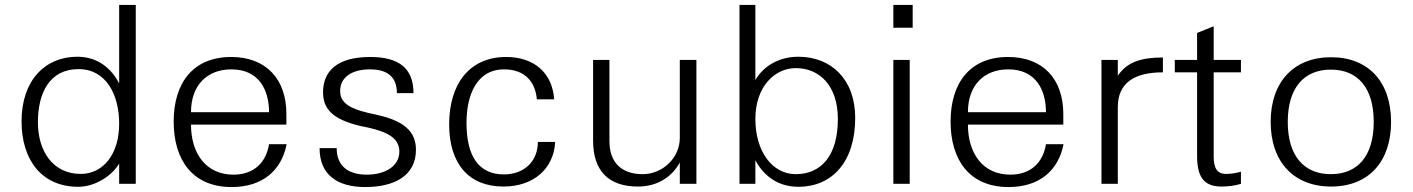

<svg xmlns="http://www.w3.org/2000/svg" viewBox="-20 -742 5702 775"><path d="M133 -249C133 -365 179 -463 297 -463C409 -463 461 -359 461 -243C461 -116 394 -40 306 -40C194 -40 133 -131 133 -249ZM528 0V-722H461V-405C431 -464 376 -513 292 -513C163 -513 67 -419 67 -252C67 -97 148 12 296 12C364 12 433 -33 461 -82V0Z M681 -251C681 -98 756 13 915 13C1039 13 1116 -53 1137 -160H1066C1054 -85 1004 -37 922 -37C812 -37 751 -122 751 -239H1136V-282C1136 -423 1054 -512 913 -512C760 -512 681 -408 681 -251ZM751 -289C751 -400 818 -462 914 -462C1026 -462 1066 -378 1066 -289Z M1270 -144C1270 -37 1341 13 1454 13C1571 13 1659 -32 1659 -138C1659 -229 1582 -261 1491 -281L1467 -286C1382 -306 1353 -332 1353 -375C1353 -432 1403 -462 1473 -462C1546 -462 1582 -430 1582 -366H1649C1649 -471 1585 -512 1474 -512C1339 -512 1284 -453 1284 -370C1284 -303 1321 -260 1437 -233L1466 -227C1541 -210 1592 -186 1592 -130C1592 -71 1534 -37 1461 -37C1383 -37 1339 -74 1339 -144Z M1793 -240C1793 -80 1873 11 2012 11C2133 11 2215 -60 2221 -169H2151C2151 -90 2095 -38 2014 -38C1914 -38 1863 -109 1863 -246C1863 -360 1905 -462 2015 -462C2098 -462 2141 -412 2147 -341H2217C2209 -451 2133 -512 2023 -512C1874 -512 1793 -402 1793 -240Z M2791 -500H2724V-185C2724 -105 2655 -39 2574 -39C2489 -39 2440 -86 2440 -172V-500H2374V-174C2374 -54 2435 11 2555 11C2632 11 2691 -26 2724 -86V0H2791Z M3029 -262C3029 -391 3106 -467 3192 -467C3290 -467 3362 -394 3362 -262C3362 -114 3295 -39 3192 -39C3097 -39 3029 -131 3029 -262ZM3029 -95C3067 -25 3127 12 3203 12C3339 12 3432 -89 3432 -266C3432 -421 3336 -513 3202 -513C3129 -513 3064 -479 3029 -419V-722H2965V0H3029Z M3652 0V-500H3586V0ZM3586 -630H3664V-722H3586Z M3817 -251C3817 -98 3892 13 4051 13C4175 13 4252 -53 4273 -160H4202C4190 -85 4140 -37 4058 -37C3948 -37 3887 -122 3887 -239H4272V-282C4272 -423 4190 -512 4049 -512C3896 -512 3817 -408 3817 -251ZM3887 -289C3887 -400 3954 -462 4050 -462C4162 -462 4202 -378 4202 -289Z M4492 -437V-500H4426V0H4492V-310C4492 -403 4553 -450 4674 -450V-510C4584 -510 4531 -490 4496 -442Z M4812 -450V-113C4812 -31 4837 11 4910 11C4935 11 4964 8 4989 0V-49C4969 -43 4948 -40 4929 -40C4891 -40 4879 -66 4879 -110V-450H4989V-500H4879V-636L4812 -609V-500H4722V-450Z M5109 -250C5109 -89 5202 11 5353 11C5504 11 5595 -89 5595 -250C5595 -411 5504 -511 5353 -511C5202 -511 5109 -411 5109 -250ZM5178 -250C5178 -388 5244 -461 5352 -461C5461 -461 5525 -387 5525 -250C5525 -112 5460 -39 5352 -39C5244 -39 5178 -112 5178 -250Z"/></svg>

Font: Perun Light
Style: Regular
Weight: 300
Foundry: Copyright (c) Stefan Peev, Context Ltd, 2016
Version: Version 1.089